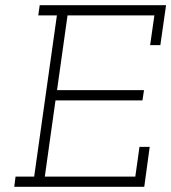

<svg xmlns="http://www.w3.org/2000/svg" viewBox="-20 -720 660 740"><path d="M39.9 -39.4 35 0H536L557 -154H517.6L501.5 -39.4H152.7L193.9 -333.1H529L535 -372.5H199.8L240.3 -660.6H575L558.6 -546H598L620 -700H133L127.5 -660.6H199.3L111.7 -39.4Z"/></svg>

Font: Josefin Slab Thin
Style: Italic
Weight: 100
Italic angle: -12°
Designer: Santiago Orozco
Foundry: Typemade
Version: Version 2.000